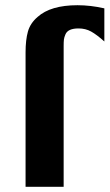

<svg xmlns="http://www.w3.org/2000/svg" viewBox="-20 -716 420 736"><path d="M78 0V-515Q78 -563 87 -595Q96 -627 124 -651Q174 -696 277 -696Q327 -696 380 -684V-557Q351 -583 329.5 -595Q308 -607 281 -607Q261 -607 248.5 -601.5Q236 -596 231 -584.5Q226 -573 225 -564.5Q224 -556 224 -540V0Z"/></svg>

Font: Coval
Style: Black
Weight: 1000
Foundry: Context Ltd
Version: Version 001.000